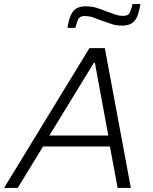

<svg xmlns="http://www.w3.org/2000/svg" viewBox="-41 -925 753 945"><path d="M-21 0 399 -688H475L603 0H538L500 -204H171L46 0ZM202 -258H492L426 -616H421ZM291 -788Q297 -826 307 -849Q317 -872 334.5 -883Q352 -894 382 -894Q410 -894 435.5 -886Q461 -878 486 -868Q506 -861 525 -854Q544 -847 566 -847Q588 -847 596 -860Q604 -873 611 -905H650Q644 -868 634.5 -844.5Q625 -821 607 -810Q589 -799 559 -799Q531 -799 506 -807.5Q481 -816 455 -825Q436 -833 416.5 -839.5Q397 -846 375 -846Q354 -846 346 -833.5Q338 -821 330 -788Z"/></svg>

Font: Saira Thin Light
Style: Italic
Weight: 300
Italic angle: -12°
Version: Version 1.101